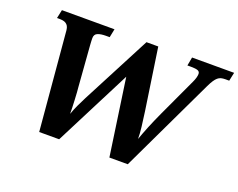

<svg xmlns="http://www.w3.org/2000/svg" viewBox="-113 -918 1392 1121"><g transform="rotate(20 583.5 -357.0)"><path d="M1155.8 -661.1H1131.8Q1117.2 -661.1 1106 -658.2Q1094.7 -655.3 1085.2 -647.2Q1075.7 -639.2 1066.2 -624.8Q1056.6 -610.4 1045.9 -587.9L766.1 0H651.9L583 -477.1L339.8 0H215.8L162.1 -612.8Q160.6 -627.9 155.3 -637.5Q149.9 -647 141.4 -652.3Q132.8 -657.7 122.1 -659.4Q111.3 -661.1 99.1 -661.1H85.9L97.2 -713.9H423.8L413.1 -661.1H390.1Q357.9 -661.1 338.9 -653.1Q319.8 -645 319.8 -621.1Q319.8 -612.8 320.3 -602.1Q320.8 -591.3 321.8 -577.1L340.8 -328.1Q342.3 -314.9 343.8 -293.2Q345.2 -271.5 346.4 -247.6Q347.7 -223.6 348.4 -200.4Q349.1 -177.2 349.1 -161.1Q359.4 -190.4 373 -220Q386.7 -249.5 401.9 -278.8L625 -707H698.2L754.9 -325.2Q761.7 -277.8 766.8 -234.6Q772 -191.4 772 -159.2Q777.8 -175.8 786.1 -197.8Q794.4 -219.7 804.4 -244.4Q814.5 -269 825.7 -294.4Q836.9 -319.8 848.1 -344.2L959 -583Q965.8 -597.2 970 -611.3Q974.1 -625.5 974.1 -636.2Q974.1 -650.9 960.9 -656Q947.8 -661.1 918.9 -661.1H896L905.8 -713.9H1167Z"/></g></svg>

Font: Droid Serif
Style: Bold Italic
Weight: 700
Italic angle: -12°
Designer: Monotype Design team
Foundry: Monotype Imaging Inc.
Version: Version 1.03